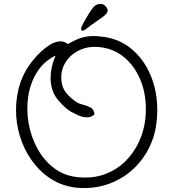

<svg xmlns="http://www.w3.org/2000/svg" viewBox="-20 -928 892 981"><path d="M383 32Q313 27 256.5 -4.5Q200 -36 158.5 -87Q117 -138 92.5 -201Q68 -264 63 -332.5Q58 -401 73.5 -468Q89 -535 128 -593Q136 -605 152.5 -625Q169 -645 190.5 -665Q212 -685 235.5 -699.5Q259 -714 283 -716.5Q307 -719 327 -703Q330 -704 334 -707Q357 -720 379 -729Q401 -738 428.5 -742Q456 -746 498 -741Q589 -732 655.5 -675Q722 -618 756 -527Q790 -436 782 -324Q776 -243 743 -175.5Q710 -108 655.5 -59.5Q601 -11 531.5 13Q462 37 383 32ZM376 -23Q453 -15 514.5 -37.5Q576 -60 620.5 -104Q665 -148 691 -205.5Q717 -263 723 -324Q732 -421 705 -499.5Q678 -578 623 -628Q568 -678 492 -687Q431 -694 382.5 -670Q334 -646 310 -601Q286 -556 296 -501Q303 -467 328.5 -441.5Q354 -416 378 -402Q383 -400 388.5 -398Q394 -396 404 -393Q422 -389 440.5 -380Q459 -371 463 -346L460 -341Q443 -327 421 -328.5Q399 -330 378.5 -339.5Q358 -349 343 -357Q320 -371 297.5 -394Q275 -417 263 -436Q238 -478 238.5 -532Q239 -586 264 -644Q204 -615 169.5 -560Q135 -505 124.5 -437Q114 -369 126 -299.5Q138 -230 170.5 -170Q203 -110 255 -70Q307 -30 376 -23ZM416 -777Q400 -767 396 -774Q392 -781 399 -796Q407 -813 416 -828Q425 -843 434 -858Q446 -878 458.5 -892.5Q471 -907 493 -908Q507 -909 518.5 -897Q530 -885 530 -875Q530 -862 515 -849.5Q500 -837 483 -826Q465 -814 449 -802Q433 -790 416 -777Z"/></svg>

Font: Yuji Hentaigana Akebono
Style: Regular
Weight: 400
Designer: Kataoka Yuji
Foundry: Kinuta Font Factory
Version: Version 3.002